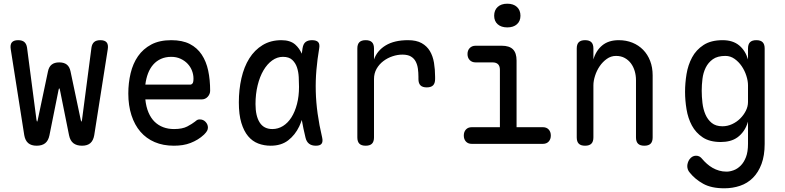

<svg xmlns="http://www.w3.org/2000/svg" viewBox="-20 -777 4240 1037"><path d="M178 10Q149 10 132.5 -4Q116 -18 111 -47L38 -511Q34 -536 44 -548Q54 -560 78 -560Q100 -560 111.5 -550Q123 -540 126 -520L177 -130Q179 -120 180.5 -120Q182 -120 184 -130L239 -391Q244 -416 259 -428Q274 -440 300 -440Q326 -440 341 -428Q356 -416 361 -391L416 -130Q418 -120 419.5 -120Q421 -120 423 -130L474 -520Q477 -540 488.5 -550Q500 -560 522 -560Q546 -560 556 -548Q566 -536 562 -511L489 -47Q484 -18 468 -4Q452 10 423 10Q394 10 376.5 -3.5Q359 -17 353 -46L304 -290Q302 -300 300 -300Q298 -300 296 -290L247 -46Q241 -17 224 -3.5Q207 10 178 10Z M1059 -132Q1078 -132 1090.5 -118.5Q1103 -105 1103 -88Q1103 -79 1098.5 -70.5Q1094 -62 1082 -50Q1066 -35 1048 -24Q1030 -13 1009.5 -5Q989 3 966.5 6.5Q944 10 919 10Q861 10 815.5 -9.5Q770 -29 738.5 -65.5Q707 -102 690 -154.5Q673 -207 673 -272Q673 -329 685.5 -381.5Q698 -434 725.5 -473.5Q753 -513 797 -536.5Q841 -560 905 -560Q965 -560 1005 -539.5Q1045 -519 1069.5 -482Q1094 -445 1104.5 -395.5Q1115 -346 1115 -287Q1115 -269 1102 -254.5Q1089 -240 1068 -240H765Q769 -200 782 -169.5Q795 -139 815 -119.5Q835 -100 861.5 -90Q888 -80 920 -80Q965 -80 991.5 -94Q1018 -108 1033 -120Q1041 -127 1046 -129.5Q1051 -132 1059 -132ZM765 -320H1009Q1014 -320 1019.5 -326Q1025 -332 1025 -353Q1025 -374 1017 -395Q1009 -416 993.5 -432.5Q978 -449 955.5 -459.5Q933 -470 905 -470Q874 -470 849.5 -459Q825 -448 807.5 -428Q790 -408 779.5 -380.5Q769 -353 765 -320Z M1442 10Q1406 10 1374.5 -2Q1343 -14 1320 -41.5Q1297 -69 1283.5 -113.5Q1270 -158 1270 -224Q1270 -293 1284 -354.5Q1298 -416 1326.5 -461.5Q1355 -507 1398.5 -533.5Q1442 -560 1500 -560Q1548 -560 1575 -536Q1597 -516 1610 -487Q1612 -502 1614 -516Q1618 -541 1631 -550.5Q1644 -560 1665 -560Q1689 -560 1698.5 -549.5Q1708 -539 1704 -516Q1694 -457 1689 -399.5Q1684 -342 1685.5 -283.5Q1687 -225 1695.5 -163.5Q1704 -102 1720 -34Q1725 -12 1717 -1Q1709 10 1686 10Q1663 10 1649 -1Q1635 -12 1630 -34Q1618 -83 1610 -129Q1604 -111 1596 -94Q1574 -48 1536.5 -19Q1499 10 1442 10ZM1451 -80Q1482 -80 1508.5 -96.5Q1535 -113 1554 -143Q1573 -173 1584 -215Q1595 -257 1595 -308Q1595 -332 1593.5 -360.5Q1592 -389 1584 -413Q1576 -437 1558.5 -453.5Q1541 -470 1508 -470Q1477 -470 1450 -450.5Q1423 -431 1403 -397Q1383 -363 1371.5 -316Q1360 -269 1360 -215Q1360 -151 1382.5 -115.5Q1405 -80 1451 -80Z M1955 10Q1932 10 1921 -1Q1910 -12 1910 -35V-515Q1910 -538 1921 -549Q1932 -560 1955 -560Q1978 -560 1989 -549Q2000 -538 2000 -515V-456Q2017 -504 2063.5 -532Q2110 -560 2184 -560Q2229 -560 2257.5 -544Q2286 -528 2302 -501Q2318 -474 2324 -438Q2330 -402 2330 -362V-350Q2330 -327 2319 -316Q2308 -305 2285 -305Q2262 -305 2251 -316Q2240 -327 2240 -350V-362Q2240 -385 2237 -406.5Q2234 -428 2225 -445Q2216 -462 2199 -472Q2182 -482 2153 -482Q2127 -482 2100 -473Q2073 -464 2050.5 -447Q2028 -430 2014 -405.5Q2000 -381 2000 -350V-35Q2000 -12 1989 -1Q1978 10 1955 10Z M2912 -90Q2932 -90 2943.5 -77.5Q2955 -65 2955 -45Q2955 -25 2943.5 -12.5Q2932 0 2912 0H2528Q2508 0 2496.5 -12.5Q2485 -25 2485 -45Q2485 -65 2496.5 -77.5Q2508 -90 2528 -90H2680V-400Q2680 -420 2670 -430Q2660 -440 2640 -440H2549Q2529 -440 2517 -452.5Q2505 -465 2505 -485Q2505 -505 2517 -517.5Q2529 -530 2549 -530H2690Q2731 -530 2750.5 -510.5Q2770 -491 2770 -450V-90ZM2720 -629Q2687 -629 2668 -646Q2649 -663 2649 -692Q2649 -722 2668 -739.5Q2687 -757 2720 -757Q2753 -757 2772 -739.5Q2791 -722 2791 -692Q2791 -663 2772 -646Q2753 -629 2720 -629Z M3185 -316V-35Q3185 -12 3174 -1Q3163 10 3140 10Q3117 10 3106 -1Q3095 -12 3095 -35V-515Q3095 -538 3106 -549Q3117 -560 3140 -560Q3163 -560 3174 -549Q3185 -538 3185 -515V-456Q3199 -504 3233 -532Q3267 -560 3322 -560Q3362 -560 3395.5 -546.5Q3429 -533 3453.5 -508Q3478 -483 3491.5 -448Q3505 -413 3505 -370V-35Q3505 -12 3494 -1Q3483 10 3460 10Q3437 10 3426 -1Q3415 -12 3415 -35V-344Q3415 -370 3408 -393.5Q3401 -417 3387.5 -435Q3374 -453 3354 -464Q3334 -475 3307 -475Q3280 -475 3257.5 -459Q3235 -443 3219 -419.5Q3203 -396 3194 -368Q3185 -340 3185 -316Z M4020 -120Q4011 -90 3996.5 -69.5Q3982 -49 3963.5 -35.5Q3945 -22 3922 -16Q3899 -10 3873 -10Q3813 -10 3775.5 -35Q3738 -60 3717 -99Q3696 -138 3688 -186.5Q3680 -235 3680 -281Q3680 -328 3688 -377Q3696 -426 3718 -467Q3740 -508 3780 -534Q3820 -560 3883 -560Q3938 -560 3972 -532Q4006 -504 4020 -456V-515Q4020 -538 4031 -549Q4042 -560 4065 -560Q4088 -560 4099 -549Q4110 -538 4110 -515V0Q4110 63 4093 108.5Q4076 154 4046.5 183.5Q4017 213 3977 226.5Q3937 240 3892 240Q3822 240 3778 215.5Q3734 191 3706 156Q3698 147 3695 138Q3692 129 3692 120Q3692 112 3695 102Q3698 92 3704 83.5Q3710 75 3719 69.5Q3728 64 3739 64Q3750 64 3758 68.5Q3766 73 3773 82Q3784 95 3798 107.5Q3812 120 3828.5 129.5Q3845 139 3864 144.5Q3883 150 3904 150Q3922 150 3942.5 142.5Q3963 135 3980.5 117.5Q3998 100 4009 71.5Q4020 43 4020 0ZM3882 -95Q3909 -95 3934 -106.5Q3959 -118 3978 -137Q3997 -156 4008.5 -179Q4020 -202 4020 -226V-316Q4020 -340 4011 -368Q4002 -396 3986 -419.5Q3970 -443 3947.5 -459Q3925 -475 3898 -475Q3855 -475 3830 -457Q3805 -439 3791.5 -411.5Q3778 -384 3774 -351Q3770 -318 3770 -287Q3770 -255 3774 -221Q3778 -187 3790 -159Q3802 -131 3824 -113Q3846 -95 3882 -95Z"/></svg>

Font: Maple Mono NF
Style: Regular
Weight: 400
Monospace: yes
Designer: subframe7536
Version: Version 7.000